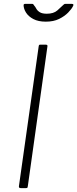

<svg xmlns="http://www.w3.org/2000/svg" viewBox="-20 -973 400 993"><path d="M217 -742Q228 -742 225 -731L124 -11Q123 -4 121.5 -2Q120 0 112 0H89Q82 0 79.5 -2.5Q77 -5 78 -11L180 -733Q181 -739 182.5 -740.5Q184 -742 189 -742ZM351 -953Q357 -953 359 -950.5Q361 -948 358 -942Q351 -927 332.5 -908Q314 -889 285.5 -875Q257 -861 217 -861Q178 -861 152.5 -874.5Q127 -888 114.5 -908Q102 -928 102 -947Q102 -949 104 -951Q106 -953 110 -953H146Q151 -953 152.5 -950.5Q154 -948 157 -944Q162 -939 167.5 -928.5Q173 -918 185.5 -910Q198 -902 222 -902Q257 -902 276.5 -919Q296 -936 309 -949Q312 -952 314 -952.5Q316 -953 319 -953Z"/></svg>

Font: Libre Franklin Thin
Style: Italic
Weight: 100
Italic angle: -8°
Designer: Pablo Impallari, Rodrigo Fuenzalida, Nhung Nguyen
Foundry: Impallari Type
Version: Version 3.000